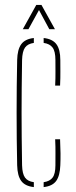

<svg xmlns="http://www.w3.org/2000/svg" viewBox="-20 -759 308 783"><path d="M50 -85Q45.5 -299.5 50 -514Q51 -557 66.5 -578.5Q82 -600 118 -604V-584Q93 -580.5 82 -565Q71 -549.5 70 -514Q69 -450.5 68.5 -399Q68 -347.5 68 -299.5Q68 -251.5 68.5 -200Q69 -148.5 70 -85Q71 -50 82 -34.8Q93 -19.5 118 -16V4Q82 0 66.5 -21.2Q51 -42.5 50 -85ZM205 -410Q206.5 -441.5 206.2 -466.5Q206 -491.5 206 -514Q206 -549.5 194.5 -565Q183 -580.5 158 -584V-604Q194.5 -600 210.2 -578.5Q226 -557 226 -514Q226 -493 226.2 -467.8Q226.5 -442.5 225 -410ZM158 4V-16Q183 -19.5 194.5 -34.8Q206 -50 206 -85Q206 -108.5 206.2 -134Q206.5 -159.5 205 -191H225Q226.5 -159 226.8 -133Q227 -107 226 -85Q224.5 -42.5 209.2 -21.2Q194 0 158 4ZM73 -640 128 -739H149L204 -640H181L139 -718L96 -640Z"/></svg>

Font: Big Shoulders Stencil Display Thin
Style: Regular
Weight: 100
Designer: Patric King
Foundry: XO Type Co
Version: Version 1.000